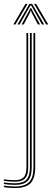

<svg xmlns="http://www.w3.org/2000/svg" viewBox="-79 -771 270 994"><path d="M-2 202.5Q-17.2 202.5 -33.8 201.1Q-50.2 199.8 -59 197.2V189.5Q-49.2 191.8 -32.8 193.1Q-16.2 194.5 -2 194.5Q49.5 194.5 71.9 171.4Q94.2 148.2 94.2 95.2V-600H103.2V95.2Q103.2 152.8 78.9 177.6Q54.5 202.5 -2 202.5ZM-2 186.2Q-14.5 186.2 -31.1 185Q-47.8 183.8 -59 181.2V173.5Q-47.8 175.5 -31.2 176.8Q-14.8 178 -2 178Q39.8 178 57.9 158.8Q76 139.5 76 95.2V-600H85.2V95.2Q85.2 144 65 165.1Q44.8 186.2 -2 186.2ZM-2 169.8Q-13.8 169.8 -30.5 168.5Q-47.2 167.2 -59 165.2V157.5Q-46.8 159.2 -30.9 160.5Q-15 161.8 -2 161.8Q30 161.8 43.9 146.2Q57.8 130.8 57.8 95.2V-600H67V95.2Q67 135.2 51 152.5Q35 169.8 -2 169.8ZM-10 -644.2 53 -751H63.8L1 -644.2ZM11.5 -644.2 73.2 -751H87.5L149.5 -644.2H138.2L90.5 -728.8L82.5 -742.5H78.5L70.5 -728.8L22.5 -644.2ZM160 -644.2 97.2 -751H108L171 -644.2ZM32.8 -644.2 71 -714.5 77.8 -728.5H83.2L89.8 -714.5L128.5 -644.2H117.2L83.8 -707.5L81.8 -715.5H79.2L77.2 -707.5L43.8 -644.2Z"/></svg>

Font: Big Shoulders Inline Display Light
Style: Regular
Weight: 300
Designer: Patric King
Foundry: XO Type Co
Version: Version 1.000